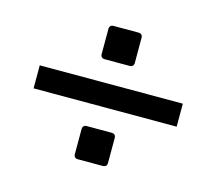

<svg xmlns="http://www.w3.org/2000/svg" viewBox="-76 -648 755 669"><g transform="rotate(15 301.0 -313.5)"><path d="M255.9 -434.1H346.2C355.5 -434.1 360.8 -439.5 360.8 -448.7V-539.6C360.8 -548.8 355.5 -554.2 346.2 -554.2H255.9C246.6 -554.2 241.2 -548.8 241.2 -539.6V-448.7C241.2 -439.5 246.6 -434.1 255.9 -434.1ZM43 -272H559.1V-355H43ZM255.9 -73.2H346.2C355.5 -73.2 360.8 -78.6 360.8 -87.9V-178.2C360.8 -187.5 355.5 -192.9 346.2 -192.9H255.9C246.6 -192.9 241.2 -187.5 241.2 -178.2V-87.9C241.2 -78.6 246.6 -73.2 255.9 -73.2Z"/></g></svg>

Font: Hack
Style: Oblique
Weight: 400
Italic angle: -12°
Monospace: yes
Designer: Christopher Simpkins
Foundry: Christopher Simpkins
Version: Version 2.010